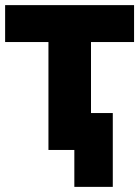

<svg xmlns="http://www.w3.org/2000/svg" viewBox="-30 -564 543 749"><path d="M-10 -544H493V-400H325V-123H410V165H260V21H159V-400H-10Z"/></svg>

Font: Repo
Style: ExtraBold
Weight: 800
Designer: Stefan Peev
Foundry: Context Ltd
Version: Version 001.000